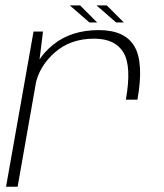

<svg xmlns="http://www.w3.org/2000/svg" viewBox="-20 -710 624 730"><path d="M458.5 -331H502.5Q527.5 -470.5 491.5 -533Q455.5 -595.5 355.5 -595.5Q250.5 -595.5 181.8 -539.8Q113 -484 99.5 -406.5L114.5 -386Q127.5 -456 187.2 -509.5Q247 -563 338 -563Q418 -563 449.5 -510.2Q481 -457.5 458.5 -331ZM3 0H47L126 -448.5L143.5 -590H107.5ZM421.5 -624.5H451L386 -689.5H347ZM320 -624.5H349.5L284.5 -689.5H245.5Z"/></svg>

Font: Anybody SemiExpanded ExtraLight
Style: Italic
Weight: 250
Width: 6
Italic angle: -10°
Version: Version 1.113;gftools[0.9.25]